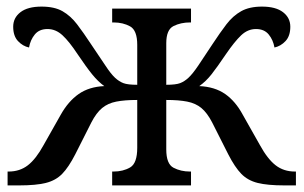

<svg xmlns="http://www.w3.org/2000/svg" viewBox="-20 -562 920 582"><path d="M3 0V-42H6Q40 -42 64.5 -61Q89 -80 112 -122L164 -214Q187 -255 218.5 -277Q250 -299 296 -301Q277 -315 259.5 -336.5Q242 -358 215 -398Q190 -436 169.5 -455Q149 -474 124 -474Q99 -474 85.5 -457.5Q72 -441 68 -418Q49 -422 34.5 -437.5Q20 -453 20 -481Q20 -508 42 -525Q64 -542 106 -542Q145 -542 169.5 -528Q194 -514 213.5 -488.5Q233 -463 256 -428Q282 -390 299 -364Q316 -338 329 -326Q341 -315 354 -310Q367 -305 396 -305V-426Q396 -470 374.5 -482Q353 -494 324 -494H320V-536H559V-494H556Q528 -494 506 -483Q484 -472 484 -431V-305Q513 -305 526 -310Q539 -315 551 -326Q564 -338 581.5 -364Q599 -390 624 -428Q647 -463 666.5 -488.5Q686 -514 711 -528Q736 -542 774 -542Q816 -542 838 -525Q860 -508 860 -481Q860 -453 845.5 -437.5Q831 -422 812 -418Q808 -441 794.5 -457.5Q781 -474 756 -474Q731 -474 711 -455Q691 -436 665 -398Q638 -358 621 -336.5Q604 -315 584 -301Q631 -299 662.5 -277Q694 -255 716 -214L768 -122Q791 -80 815.5 -61Q840 -42 874 -42H877V0H842Q791 0 761 -7.5Q731 -15 711.5 -35Q692 -55 672 -94L623 -191Q608 -220 590.5 -234.5Q573 -249 547.5 -254Q522 -259 484 -259V-109Q484 -65 506 -53.5Q528 -42 556 -42H559V0H320V-42H324Q353 -42 374.5 -54.5Q396 -67 396 -114V-259Q358 -259 332.5 -254Q307 -249 289.5 -234.5Q272 -220 257 -191L208 -94Q188 -55 168.5 -35Q149 -15 119 -7.5Q89 0 38 0Z"/></svg>

Font: NotoSerif-Regular
Style: Regular
Weight: 400
Designer: Monotype Design Team
Foundry: Monotype Imaging Inc.
Version: Version 2.007; ttfautohint (v1.8) -l 8 -r 50 -G 200 -x 14 -D